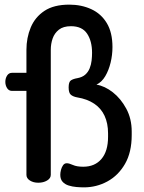

<svg xmlns="http://www.w3.org/2000/svg" viewBox="-20 -788 620 828"><path d="M342 20Q327 20 309.5 18.5Q292 17 276 12Q260 7 250 -4Q240 -15 240 -34Q240 -44 243 -55.5Q246 -67 252 -75.5Q258 -84 268 -84Q278 -84 294.5 -76.5Q311 -69 339 -69Q389 -69 417.5 -102.5Q446 -136 446 -198V-213Q446 -256 431 -288.5Q416 -321 386 -341Q356 -361 313 -368Q296 -371 286 -379Q276 -387 276 -411Q276 -435 286 -441.5Q296 -448 314 -451Q335 -455 347.5 -466Q360 -477 366.5 -493Q373 -509 375 -526.5Q377 -544 377 -560Q377 -611 355.5 -643Q334 -675 286 -675Q253 -675 234 -660Q215 -645 207 -622Q199 -599 199 -573V-34Q199 -19 183 -9.5Q167 0 145 0Q124 0 109 -9.5Q94 -19 94 -34V-396H32Q18 -396 10.5 -408Q3 -420 3 -435Q3 -450 10.5 -462Q18 -474 32 -474H94V-573Q94 -625 112.5 -669.5Q131 -714 171.5 -741Q212 -768 279 -768Q331 -768 373.5 -748.5Q416 -729 440.5 -688.5Q465 -648 465 -585Q465 -551 457 -518Q449 -485 434 -459.5Q419 -434 396 -423Q432 -417 466.5 -390Q501 -363 524.5 -319.5Q548 -276 548 -221V-206Q548 -131 519 -81Q490 -31 443 -5.5Q396 20 342 20Z"/></svg>

Font: Dosis ExtraLight SemiBold
Style: Regular
Weight: 600
Version: Version 3.001; ttfautohint (v1.8.2)